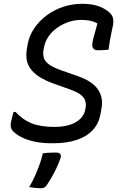

<svg xmlns="http://www.w3.org/2000/svg" viewBox="-20 -739 640 1012"><path d="M413 -719Q468 -719 504.5 -704.5Q541 -690 560 -670Q573 -657 576 -641Q579 -625 576 -608Q571 -585 566.5 -563Q562 -541 558.5 -520.5Q555 -500 552 -477Q539 -476 525.5 -475Q512 -474 498 -474Q479 -474 471.5 -484Q464 -494 467 -511Q470 -530 474.5 -546.5Q479 -563 483.5 -578.5Q488 -594 492 -609.5Q496 -625 498 -641L511 -603Q492 -619 467.5 -626.5Q443 -634 407 -634Q373 -634 341 -623Q309 -612 282 -593Q255 -574 237 -548.5Q219 -523 213 -494L209 -475Q206 -453 211 -434.5Q216 -416 237.5 -400Q259 -384 301 -369L389 -338Q430 -324 457 -305.5Q484 -287 498 -265Q512 -243 516 -218.5Q520 -194 515 -168L510 -140Q501 -88 469 -53.5Q437 -19 384.5 -1.5Q332 16 262 16Q207 17 164.5 8Q122 -1 93 -16Q64 -31 47 -49Q40 -57 37.5 -67.5Q35 -78 37 -91Q40 -103 42 -113Q44 -123 46.5 -132.5Q49 -142 52 -149H62Q98 -109 145.5 -89.5Q193 -70 269 -70Q330 -70 372 -91Q414 -112 427 -151L431 -169Q435 -194 428 -211.5Q421 -229 401.5 -242.5Q382 -256 348 -268L261 -299Q214 -316 184.5 -336Q155 -356 139.5 -378.5Q124 -401 120.5 -426Q117 -451 121 -478L126 -506Q134 -551 160.5 -590Q187 -629 226 -658Q265 -687 313 -703Q361 -719 413 -719ZM206 69Q219 67 229.5 66.5Q240 66 251.5 65.5Q263 65 274 65Q290 65 296.5 71.5Q303 78 300 92Q290 120 278.5 145Q267 170 254 192.5Q241 215 225 239Q219 247 212 250Q205 253 195 253Q180 253 165 251.5Q150 250 134 247Q151 218 163.5 190Q176 162 187 132.5Q198 103 206 69Z"/></svg>

Font: Rec Mono Semicasual
Style: Italic
Weight: 400
Italic angle: -10°
Version: Version 1.085; ttfautohint (v1.8.4.7-5d5b)